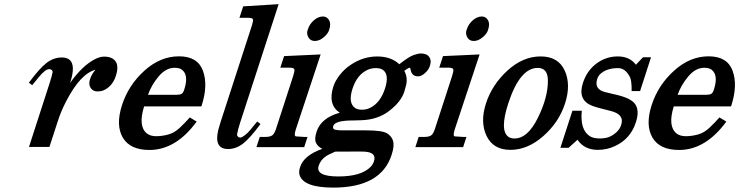

<svg xmlns="http://www.w3.org/2000/svg" viewBox="-20 -688 3461 899"><path d="M269.5 -418.9Q346.7 -418.9 308.6 -300.3Q364.7 -379.4 422.4 -409.7Q446.8 -422.9 467.3 -422.9Q505.9 -422.9 521.5 -400.1Q537.1 -377.4 522.2 -331.8Q507.3 -286.1 468.3 -266.6Q454.6 -259.8 434.8 -260Q415 -260.3 404.3 -276.6Q393.6 -293 401.6 -317.6Q409.7 -342.3 427.2 -361.3Q356 -343.3 288.6 -211.4Q264.6 -165 250.5 -120.1L211.4 0H115.7L211.9 -297.4Q223.6 -334 226.6 -351.1Q226.6 -356 222.2 -360.1Q217.8 -364.3 210.4 -364.3Q191.9 -364.3 160.2 -325.2L130.9 -289.1L115.2 -300.8Q164.6 -367.7 197.8 -393.3Q231 -418.9 269.5 -418.9Z M842.8 -269Q864.7 -336.9 831.5 -361.8Q819.8 -370.6 797.9 -370.6Q756.8 -370.6 722.9 -330.3Q689 -290 672.9 -244.1H806.6Q823.2 -244.1 830.6 -248.8Q837.9 -253.4 842.8 -269ZM900.9 -118.7Q803.7 14.2 679.7 14.2Q588.9 14.2 554.9 -43.9Q521 -102.1 551.3 -195.8Q581.5 -289.6 656 -356.9Q730.5 -424.3 818.1 -424.3Q905.8 -424.3 930.4 -356.2Q955.1 -288.1 923.8 -192.4L922.9 -189.9H654.8Q625.5 -96.2 668.5 -62.5Q684.6 -50.3 711.4 -50.3Q738.3 -50.3 767.6 -58.1Q796.9 -65.9 822.8 -90.6Q848.6 -115.2 868.7 -138.2Z M1047.9 9.8Q980 9.8 1002.4 -81.1Q1006.3 -96.7 1013.2 -117.7L1159.2 -567.9Q1166.5 -590.3 1164.3 -597.4Q1162.1 -604.5 1143.1 -604.5H1101.1L1118.7 -658.2L1284.7 -668.5L1105 -115.7Q1093.3 -80.1 1089.8 -58.1Q1089.8 -52.7 1094 -48.3Q1098.1 -43.9 1105 -43.9Q1111.8 -43.9 1125.7 -54.2Q1139.6 -64.5 1153.8 -82L1184.1 -119.1L1199.7 -107.4Q1150.9 -41 1117.9 -15.6Q1085 9.8 1047.9 9.8Z M1366.7 -49.3Q1397.5 -46.9 1403.8 -46.9H1419.9L1404.3 1H1180.7L1196.3 -46.9H1222.7Q1243.7 -46.9 1253.9 -53.7Q1264.2 -60.1 1272 -83.5L1352.5 -331.5Q1360.4 -355.5 1358.2 -363.3Q1356 -371.1 1336.4 -371.1H1292.5L1310.1 -425.3L1481.4 -433.1L1365.2 -82.5Q1354.5 -49.8 1366.7 -49.3ZM1521 -593.3Q1525.4 -585.4 1525.9 -574.7Q1526.4 -564 1520.8 -546.6Q1515.1 -529.3 1494.9 -512.7Q1474.6 -496.1 1454.1 -496.1Q1433.6 -496.1 1424.1 -512.9Q1414.6 -529.8 1420.2 -547.1Q1425.8 -564.5 1433.3 -575Q1440.9 -585.4 1450.2 -593.5Q1459.5 -601.6 1470.2 -606.2Q1481 -610.8 1491.5 -610.8Q1502 -610.8 1509.3 -606Q1516.6 -601.1 1521 -593.3Z M1685.5 22Q1670.4 21.5 1660.9 21.5Q1651.4 21.5 1549.3 22Q1515.6 36.6 1504.4 44.9Q1480.5 62 1472.2 87.9Q1456.1 138.2 1564 138.2Q1671.9 138.2 1715.3 93.3Q1726.1 82 1731 66.9Q1744.6 24.9 1685.5 22ZM1772 -361.3Q1760.3 -369.1 1739.5 -369.1Q1718.8 -369.1 1701.7 -361.3Q1651.9 -338.9 1630.4 -272.2Q1608.9 -205.6 1643.1 -182.1Q1654.8 -174.3 1675 -174.3Q1695.3 -174.3 1712.4 -182.6Q1760.7 -206.1 1782.5 -272.9Q1804.2 -339.8 1772 -361.3ZM1570.8 -160.2Q1513.7 -198.2 1541 -283.2Q1549.8 -310.5 1572 -338.4Q1594.2 -366.2 1622.6 -384.8Q1680.2 -423.3 1745.6 -423.6Q1811 -423.8 1849.6 -387.2Q1895 -422.9 1916.5 -430.2Q1938 -437.5 1950.7 -437.5Q1989.7 -437.5 1996.1 -405.8Q1998 -395.5 1992.4 -378.2Q1986.8 -360.8 1970 -345.7Q1953.1 -330.6 1938 -330.6Q1909.7 -330.6 1903.8 -356.9Q1901.9 -367.7 1899.9 -371.1Q1892.1 -370.1 1883.8 -364Q1875.5 -357.9 1873 -356.4Q1889.6 -326.2 1881.8 -290.5Q1878.9 -278.3 1872.6 -257.3Q1857.4 -211.4 1803 -169.2Q1748.5 -127 1669.9 -125Q1651.9 -124.5 1633.8 -124Q1548.8 -124 1540.5 -98.6Q1535.6 -83 1551.8 -80.1Q1563.5 -77.6 1585 -77.6H1694.3Q1769 -77.6 1791.7 -64Q1814.5 -50.3 1820.8 -27.1Q1827.1 -3.9 1813.5 37.6Q1763.7 190.4 1541 190.4Q1401.4 190.4 1382.8 131.8Q1377.9 115.7 1385.3 93.8Q1402.8 39.6 1489.3 8.8Q1467.8 -1.5 1459.5 -19.3Q1451.2 -37.1 1462.4 -71.3Q1483.4 -136.2 1570.8 -160.2Z M2110.8 -49.3Q2141.6 -46.9 2147.9 -46.9H2164.1L2148.4 1H1924.8L1940.4 -46.9H1966.8Q1987.8 -46.9 1998 -53.7Q2008.3 -60.1 2016.1 -83.5L2096.7 -331.5Q2104.5 -355.5 2102.3 -363.3Q2100.1 -371.1 2080.6 -371.1H2036.6L2054.2 -425.3L2225.6 -433.1L2109.4 -82.5Q2098.6 -49.8 2110.8 -49.3ZM2265.1 -593.3Q2269.5 -585.4 2270 -574.7Q2270.5 -564 2264.9 -546.6Q2259.3 -529.3 2239 -512.7Q2218.8 -496.1 2198.2 -496.1Q2177.7 -496.1 2168.2 -512.9Q2158.7 -529.8 2164.3 -547.1Q2169.9 -564.5 2177.5 -575Q2185.1 -585.4 2194.3 -593.5Q2203.6 -601.6 2214.4 -606.2Q2225.1 -610.8 2235.6 -610.8Q2246.1 -610.8 2253.4 -606Q2260.7 -601.1 2265.1 -593.3Z M2498 -370.1Q2414.1 -370.1 2359.9 -204.1Q2318.8 -77.6 2360.4 -47.4Q2371.1 -39.6 2389.2 -39.6Q2450.7 -39.6 2498 -135.3Q2545.4 -231 2545.4 -309.1Q2545.9 -370.1 2498 -370.1ZM2624 -357.9Q2654.3 -292 2625.7 -203.6Q2597.2 -115.2 2523.9 -50.8Q2450.7 13.7 2370.1 13.7Q2289.6 13.7 2258.3 -51.5Q2227.1 -116.7 2255.6 -204.3Q2284.2 -292 2356.4 -357.9Q2428.7 -423.8 2511.2 -423.8Q2593.8 -423.8 2624 -357.9Z M2779.3 13.7Q2715.8 13.7 2684.1 -33.7L2642.6 3.9H2604L2660.2 -169.4H2704.1Q2695.3 -80.1 2741.7 -50.3Q2758.8 -39.6 2789.1 -39.6Q2819.3 -39.6 2839.8 -50.3Q2878.4 -70.8 2888.7 -103.5Q2904.8 -152.8 2837.9 -168.9Q2771 -185.1 2752 -192.9Q2683.6 -219.7 2709.5 -299.8Q2728.5 -357.9 2773.2 -390.9Q2817.9 -423.8 2873 -423.8Q2928.2 -423.8 2957.5 -384.8L2990.7 -419.9H3028.3L2977.1 -261.7H2937.5Q2938 -310.1 2929.7 -326.7Q2908.7 -368.7 2874.5 -369.1Q2820.8 -369.1 2791 -341.8Q2780.8 -332.5 2776.4 -317.9Q2761.2 -271 2811.5 -257.3Q2830.6 -252 2851.1 -247.6Q2932.6 -231 2953.9 -200.7Q2975.1 -170.4 2957.5 -115.7Q2932.6 -38.6 2861.3 -4.9Q2823.2 13.7 2779.3 13.7Z M3322.8 -269Q3344.7 -336.9 3311.5 -361.8Q3299.8 -370.6 3277.8 -370.6Q3236.8 -370.6 3202.9 -330.3Q3168.9 -290 3152.8 -244.1H3286.6Q3303.2 -244.1 3310.5 -248.8Q3317.9 -253.4 3322.8 -269ZM3380.9 -118.7Q3283.7 14.2 3159.7 14.2Q3068.8 14.2 3034.9 -43.9Q3001 -102.1 3031.2 -195.8Q3061.5 -289.6 3136 -356.9Q3210.4 -424.3 3298.1 -424.3Q3385.7 -424.3 3410.4 -356.2Q3435.1 -288.1 3403.8 -192.4L3402.8 -189.9H3134.8Q3105.5 -96.2 3148.4 -62.5Q3164.6 -50.3 3191.4 -50.3Q3218.3 -50.3 3247.6 -58.1Q3276.9 -65.9 3302.7 -90.6Q3328.6 -115.2 3348.6 -138.2Z"/></svg>

Font: RIT Rachana
Style: Bold Italic
Weight: 700
Designer: Hussain KH
Version: 1.4.7